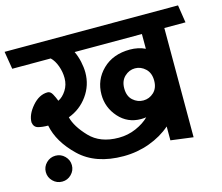

<svg xmlns="http://www.w3.org/2000/svg" viewBox="-115 -817 1174 1017"><g transform="rotate(-15 472.0 -308.5)"><path d="M426 -328Q426 -409 483 -464.5Q540 -520 633 -520Q655 -520 676.5 -515.5Q698 -511 716 -502V-583H347Q360 -556 367 -524Q374 -492 374 -464Q374 -394 333.5 -337.5Q293 -281 228 -257Q241 -204 298 -144Q355 -84 456 -84Q507 -84 551.5 -103.5Q596 -123 624 -151Q617 -150 609.5 -149.5Q602 -149 595 -149Q522 -149 474 -203Q426 -257 426 -328ZM551 -329Q551 -286 576 -263.5Q601 -241 633 -241Q666 -241 690.5 -264Q715 -287 715 -328Q715 -370 690 -393.5Q665 -417 633 -417Q601 -417 576 -393.5Q551 -370 551 -329ZM107 63Q77 63 56 42Q35 21 35 -8Q35 -37 56 -58Q77 -79 107 -79Q136 -79 157 -58Q178 -37 178 -8Q178 21 157 42Q136 63 107 63ZM839 16 716 0V-76Q667 -33 599 -8Q531 17 456 17Q303 17 216 -66.5Q129 -150 111 -243Q80 -243 57 -249Q34 -255 30 -282Q30 -325 68.5 -369.5Q107 -414 153 -414Q169 -414 179.5 -394.5Q190 -375 197 -356Q222 -368 241 -397.5Q260 -427 260 -464Q260 -498 248 -531Q236 -564 216 -583H5Q1 -607 -3 -631Q-7 -655 -11 -680H940L955 -583H839Z"/></g></svg>

Font: Palanquin SemiBold
Style: Regular
Weight: 600
Designer: Pria Ravichandran
Version: Version 1.0.4